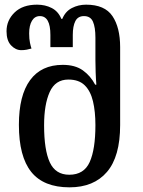

<svg xmlns="http://www.w3.org/2000/svg" viewBox="-20 -792 612 823"><path d="M278 11Q167 11 114 -55Q61 -121 61 -257Q61 -383 109 -448.5Q157 -514 249 -514Q302 -514 335 -490.5Q368 -467 388 -429H393Q391 -453 390 -482Q389 -511 389 -534V-631Q389 -675 378.5 -699Q368 -723 340 -723Q314 -723 303 -701.5Q292 -680 292 -642V-590H196V-642Q196 -723 151 -723Q129 -723 117 -703Q105 -683 105 -649Q105 -625 108.5 -608.5Q112 -592 115 -584Q105 -581 94 -579Q83 -577 71 -577Q47 -577 27.5 -597.5Q8 -618 8 -658Q8 -705 42.5 -738.5Q77 -772 139 -772Q174 -772 202 -757.5Q230 -743 243 -711H247Q260 -743 288 -757.5Q316 -772 349 -772Q429 -772 462 -723Q495 -674 495 -590V-256Q495 -121 438.5 -55Q382 11 278 11ZM277 -43Q340 -43 364.5 -97.5Q389 -152 389 -256Q389 -314 378.5 -358Q368 -402 343 -426.5Q318 -451 273 -451Q217 -451 193 -397.5Q169 -344 169 -255Q169 -149 193.5 -96Q218 -43 277 -43Z"/></svg>

Font: Noto Serif Georgian SemiCondensed Medium
Style: Regular
Weight: 500
Width: 4
Designer: Monotype Design Team, Akaki Razmadze
Foundry: Google LLC
Version: Version 2.003; ttfautohint (v1.8.4.7-5d5b)